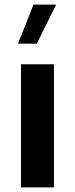

<svg xmlns="http://www.w3.org/2000/svg" viewBox="-20 -811 324 831"><path d="M125.1 -791 57.6 -621.9H139.3L222.8 -791ZM70.9 -532.8V0H213.5V-532.8Z"/></svg>

Font: Estedad-FD VF
Style: Regular
Weight: 100
Designer: Amin Abedi
Version: Version 7.3